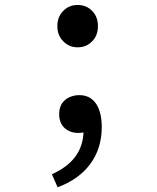

<svg xmlns="http://www.w3.org/2000/svg" viewBox="-20 -537 642 786"><path d="M297.9 -343.3Q262.7 -343.3 239.3 -367.7Q214.8 -391.1 214.8 -430.2Q214.8 -468.3 239.3 -492.7Q262.7 -516.6 297.9 -516.6Q333.5 -516.6 356.9 -492.7Q380.9 -468.8 380.9 -430.2Q380.9 -391.1 356.9 -367.7Q333.5 -343.3 297.9 -343.3ZM192.4 176.3Q317.4 120.6 321.8 4.9Q311.5 7.3 301.3 7.3Q267.6 7.3 244.6 -12.7Q222.2 -33.7 222.2 -69.3Q222.2 -106.4 245.6 -127Q255.9 -136.2 271.2 -141.8Q286.6 -147.5 305.2 -147.5Q348.6 -147.5 373 -112.8Q396.5 -78.1 396.5 -16.6Q396.5 71.3 349.1 134.8Q301.8 198.2 215.8 229.5Z"/></svg>

Font: Vazir Code Hack
Style: Code-Hack
Weight: 400
Foundry: DejaVu fonts team - Redesigned by Saber Rastikerdar
Version: Version 1.1.2